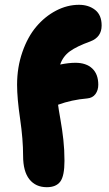

<svg xmlns="http://www.w3.org/2000/svg" viewBox="-20 -780 457 807"><path d="M176.8 6.8Q129.9 6.8 103.5 -26.4Q77.1 -59.6 77.1 -125Q77.1 -194.3 64.5 -280.5Q51.8 -366.7 51.8 -423.8Q51.8 -497.1 74 -561Q96.2 -625 132.6 -668Q168.9 -710.9 215.8 -735.4Q262.7 -759.8 312 -759.8Q352.5 -759.8 379.9 -738.3Q407.2 -716.8 407.2 -672.9Q407.2 -624 359.9 -606Q301.8 -585 273.2 -564Q244.6 -543 232.9 -508.8Q269 -516.1 296.9 -516.1Q342.3 -516.1 367.7 -492.2Q393.1 -468.3 393.1 -423.8Q393.1 -400.9 381.1 -384.5Q369.1 -368.2 346.2 -366.2Q281.7 -360.8 224.1 -339.8Q226.1 -322.3 233.9 -278.6Q241.7 -234.9 246.3 -192.6Q251 -150.4 251 -104Q251 -40.5 233.4 -16.8Q215.8 6.8 176.8 6.8Z"/></svg>

Font: Shantell Sans Normal
Style: Regular
Weight: 800
Designer: Stephen Nixon, Anya Danilova, Shantell Martin
Foundry: Arrow Type
Version: Version 1.006;[559af2be0]